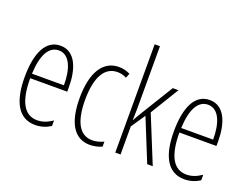

<svg xmlns="http://www.w3.org/2000/svg" viewBox="-114 -1008 1663 1266"><g transform="rotate(20 717.5 -375.0)"><path d="M199 -539C96 -539 46 -433 46 -264C46 -97 98 10 218 10C260 10 296 -3 326 -22V-61C290 -36 256 -24 220 -24C128 -24 83 -109 83 -269H343V-303C343 -425 305 -539 199 -539ZM199 -506C277 -506 309 -412 308 -301H84C90 -439 132 -506 199 -506Z M602 10C629 10 662 3 686 -8V-43C659 -31 632 -24 606 -24C512 -24 472 -117 472 -259C472 -422 524 -504 611 -504C634 -504 655 -499 675 -488L688 -520C665 -532 639 -539 609 -539C499 -539 434 -440 434 -258C434 -91 488 10 602 10Z M815 -365V-760H778V0H815V-197L882 -296L1002 0H1041L907 -329L1029 -529H989L846 -296C834 -277 827 -264 815 -242H813C815 -285 815 -321 815 -365Z M1246 -539C1143 -539 1093 -433 1093 -264C1093 -97 1145 10 1265 10C1307 10 1343 -3 1373 -22V-61C1337 -36 1303 -24 1267 -24C1175 -24 1130 -109 1130 -269H1390V-303C1390 -425 1352 -539 1246 -539ZM1246 -506C1324 -506 1356 -412 1355 -301H1131C1137 -439 1179 -506 1246 -506Z"/></g></svg>

Font: Noto Sans Ethiopic ExtraCondensed ExtraLight
Style: Regular
Weight: 200
Width: 2
Designer: Monotype Design Team
Foundry: Monotype Imaging Inc.
Version: Version 2.102